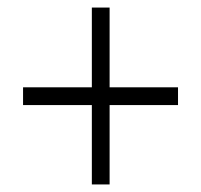

<svg xmlns="http://www.w3.org/2000/svg" viewBox="-20 -607 533 508"><path d="M270 -376H451V-329H270V-119H223V-329H41V-376H223V-587H270Z"/></svg>

Font: Noto Sans Thai Looped UI Narrow Light
Style: Regular
Weight: 300
Width: 4
Designer: Cadson Demak Team
Foundry: Cadson Demak Co., Ltd.
Version: Version 1.000